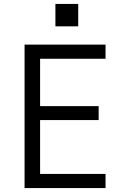

<svg xmlns="http://www.w3.org/2000/svg" viewBox="-20 -957 640 977"><path d="M105 0V-730H517V-658H184V-417H482V-346H184V-72H517V0ZM262 -937H378V-823H262Z"/></svg>

Font: Tiny Light
Style: Regular
Weight: 300
Monospace: yes
Designer: Philipp Nurullin, Konstantin Bulenkov
Foundry: JetBrains
Version: Version 2.251; ttfautohint (v1.8.4.7-5d5b)